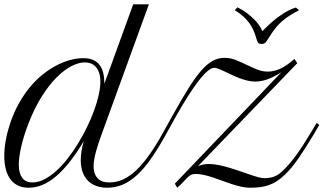

<svg xmlns="http://www.w3.org/2000/svg" viewBox="-48 -856 1492 885"><path d="M1322.3 -564.9 864.7 -90.3Q875.5 -94.7 887.5 -97.4Q899.4 -100.1 913.6 -100.1Q935.5 -100.1 960 -95.2Q984.4 -90.3 1008.8 -83Q1033.2 -75.7 1057.1 -67.4Q1081.1 -59.1 1102.3 -51.8Q1123.5 -44.4 1141.1 -39.6Q1158.7 -34.7 1170.9 -34.7Q1193.8 -34.7 1213.6 -41.3Q1233.4 -47.9 1254.4 -67.9Q1284.2 -95.7 1316.2 -139.4Q1348.1 -183.1 1384.8 -244.6L1411.6 -289.6L1423.8 -280.3L1397.5 -235.4Q1358.4 -170.4 1326.9 -125Q1295.4 -79.6 1264.6 -50.3Q1245.6 -32.2 1227.3 -20.5Q1209 -8.8 1189.7 -2.2Q1170.4 4.4 1149.4 6.8Q1128.4 9.3 1104 9.3Q1085 9.3 1064.2 4.6Q1043.5 0 1021.5 -7.1Q999.5 -14.2 977.5 -22.5Q955.6 -30.8 934.1 -37.8Q912.6 -44.9 892.3 -49.6Q872.1 -54.2 854.5 -54.2Q841.8 -54.2 833.7 -50.5Q825.7 -46.9 817.4 -39.1Q809.1 -31.2 798.3 -19.3Q787.6 -7.3 769 9.3L757.8 -9.3L1249.5 -523.4Q1218.8 -503.4 1188.5 -491.7Q1158.2 -480 1127.9 -480Q1110.4 -480 1091.6 -484.6Q1072.8 -489.3 1054.4 -496.3Q1036.1 -503.4 1018.8 -511.7Q1001.5 -520 986.3 -527.1Q971.2 -534.2 959.2 -538.8Q947.3 -543.5 939.5 -543.5Q926.8 -543.5 908.7 -528.3Q890.6 -513.2 867.9 -483.9Q845.2 -454.6 818.1 -412.1Q791 -369.6 760.7 -315.4L716.3 -235.4Q681.2 -171.9 648.9 -125.7Q616.7 -79.6 584.2 -49.6Q551.8 -19.5 517.8 -5.1Q483.9 9.3 445.8 9.3Q416 9.3 393.3 0.2Q370.6 -8.8 355.2 -25.4Q339.8 -42 332 -65.4Q324.2 -88.9 324.2 -117.7Q324.2 -136.7 327.6 -158.9Q331.1 -181.2 337.9 -205.1Q273.9 -97.7 211.4 -44.2Q148.9 9.3 84.5 9.3Q54.2 9.3 33 -1.7Q11.7 -12.7 -2 -32.5Q-15.6 -52.2 -22 -78.9Q-28.3 -105.5 -28.3 -137.2Q-28.3 -171.4 -21.5 -209.2Q-14.6 -247.1 -2 -285.2Q15.6 -337.9 40 -381.1Q64.5 -424.3 93 -458Q121.6 -491.7 153.1 -516.1Q184.6 -540.5 216.1 -556.4Q247.6 -572.3 278.1 -580.1Q308.6 -587.9 335.4 -587.9Q363.3 -587.9 381.8 -579.3Q400.4 -570.8 411.9 -555.4Q423.3 -540 428.2 -518.3Q433.1 -496.6 433.1 -470.2L565.9 -835.9H638.2L420.4 -236.8Q413.6 -217.8 406.7 -197.8Q399.9 -177.7 394.8 -158.7Q389.6 -139.6 386.5 -121.8Q383.3 -104 383.3 -88.9Q383.3 -55.2 401.1 -35.2Q418.9 -15.1 456.5 -15.1Q489.3 -15.1 520 -29.3Q550.8 -43.5 580.8 -72Q610.8 -100.6 641.1 -143.6Q671.4 -186.5 703.6 -244.6L748 -324.7Q787.6 -395.5 818.8 -445.8Q850.1 -496.1 877.4 -528.1Q904.8 -560.1 930.9 -574.7Q957 -589.4 986.8 -589.4Q1014.2 -589.4 1039.1 -579.3Q1064 -569.3 1088.1 -557.6Q1112.3 -545.9 1136.7 -535.9Q1161.1 -525.9 1187 -525.9Q1212.9 -525.9 1242.4 -538.6Q1272 -551.3 1309.1 -584.5ZM102.1 -15.1Q128.4 -15.1 155.8 -29.1Q183.1 -43 210.2 -67.1Q237.3 -91.3 262.7 -123.8Q288.1 -156.2 310.8 -193.1Q333.5 -230 352.5 -269Q371.6 -308.1 385.5 -345.9Q399.4 -383.8 407 -418.2Q414.6 -452.6 414.6 -480Q414.6 -504.9 408.4 -521.7Q402.3 -538.6 392.3 -549.1Q382.3 -559.6 369.4 -564Q356.4 -568.4 342.8 -568.4Q315.4 -568.4 282 -551.5Q248.5 -534.7 213.9 -500.2Q179.2 -465.8 145.8 -413.3Q112.3 -360.8 84.5 -290Q61.5 -231 50 -180.7Q38.6 -130.4 38.6 -96.7Q38.6 -58.6 54 -36.9Q69.3 -15.1 102.1 -15.1ZM1181.2 -667Q1175.8 -658.2 1169.9 -655.8Q1164.1 -653.3 1157.7 -653.3Q1148.9 -653.3 1144.3 -657Q1139.6 -660.6 1137.2 -667.5Q1132.3 -684.6 1126.2 -702.1Q1120.1 -719.7 1109.1 -737.8Q1098.1 -755.9 1080.3 -773.7Q1062.5 -791.5 1034.2 -809.1Q1034.7 -809.1 1036.4 -811.3Q1038.1 -813.5 1040.5 -815.9Q1043 -818.8 1046.4 -822.3Q1069.3 -811 1091.3 -794.9Q1109.9 -780.8 1129.4 -760.5Q1148.9 -740.2 1161.6 -712.4Q1184.6 -736.8 1210 -758.3Q1220.7 -767.6 1233.2 -776.9Q1245.6 -786.1 1259.3 -794.7Q1272.9 -803.2 1287.1 -810.1Q1301.3 -816.9 1315.9 -821.3Q1316.9 -820.3 1318.4 -819.3Q1321.3 -816.4 1323.2 -814.9Q1326.2 -812.5 1330.6 -809.1Q1297.4 -792 1275.4 -776.4Q1253.4 -760.7 1237.3 -744.1Q1221.2 -727.5 1208.5 -708.7Q1195.8 -689.9 1181.2 -667Z"/></svg>

Font: Petit Formal Script
Style: Regular
Weight: 400
Version: Version 1.001; ttfautohint (v0.8) -G 200 -r 50